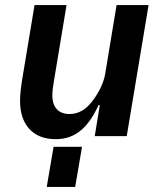

<svg xmlns="http://www.w3.org/2000/svg" viewBox="-20 -536 640 756"><path d="M199 12C282 12 330 -40 368 -122H373L353 0H479L565 -516H439L394 -244C386 -197 357 -155 343 -137C319 -106 291 -87 253 -87C204 -87 186 -122 186 -159C186 -180 190 -203 193 -221L242 -516H116L69 -233C62 -192 59 -163 59 -137C59 -53 103 12 199 12ZM164 200H276L303 42H191Z"/></svg>

Font: IBM Plex Mono SmBld
Style: Italic
Weight: 600
Italic angle: -9.5°
Monospace: yes
Designer: Mike Abbink, Paul van der Laan, Pieter van Rosmalen
Foundry: Bold Monday
Version: Version 2.004